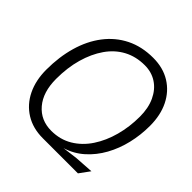

<svg xmlns="http://www.w3.org/2000/svg" viewBox="-188 -862 1027 1027"><g transform="rotate(45 325.0 -349.0)"><path d="M284 12Q209 12 153.5 -22.5Q98 -57 68 -118.5Q38 -180 38 -261Q38 -357 61.5 -439Q85 -521 131.5 -582Q178 -643 245 -676.5Q312 -710 398 -710Q473 -710 528 -676Q583 -642 613 -581.5Q643 -521 643 -440Q643 -371 627.5 -305.5Q612 -240 581 -184Q550 -128 504.5 -87.5Q459 -47 400 -29L486 -40L593 -47L550 12ZM288 -48Q355 -48 407.5 -79.5Q460 -111 496 -165.5Q532 -220 551 -290Q570 -360 570 -437Q570 -502 547.5 -550Q525 -598 485.5 -624Q446 -650 394 -650Q328 -650 275.5 -622Q223 -594 186.5 -541.5Q150 -489 130 -418.5Q110 -348 110 -263Q110 -163 159 -105.5Q208 -48 288 -48Z"/></g></svg>

Font: Azeret Mono Thin ExtraLight
Style: Italic
Weight: 250
Italic angle: -12°
Version: Version 1.002